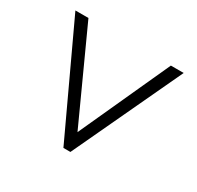

<svg xmlns="http://www.w3.org/2000/svg" viewBox="-109 -589 731 714"><g transform="rotate(30 256.5 -232.5)"><path d="M241 0 24 -465H80L257 -77L434 -465H489L271 0Z"/></g></svg>

Font: Outfit ExtraLight
Style: Regular
Weight: 200
Designer: Rodrigo Fuenzalida
Foundry: fragTYPE
Version: Version 1.100; ttfautohint (v1.8.4.7-5d5b);gftools[0.9.27]